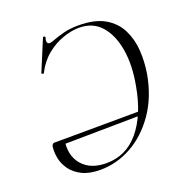

<svg xmlns="http://www.w3.org/2000/svg" viewBox="-120 -749 830 868"><g transform="rotate(-20 295.5 -315.0)"><path d="M219 12Q165 12 130.5 -5.5Q96 -23 77 -50Q58 -77 52.5 -107Q47 -137 51 -163Q55 -175 64 -175H112Q99 -99 138.5 -53Q178 -7 254 -7Q350 -7 412.5 -82.5Q475 -158 498 -288Q516 -383 503.5 -459Q491 -535 451.5 -580Q412 -625 345 -625Q310 -625 268 -610.5Q226 -596 188.5 -565.5Q151 -535 127 -487Q126 -483 120.5 -485.5Q115 -488 116 -490L178 -639Q180 -643 185.5 -641Q191 -639 189 -635Q183 -617 188.5 -609.5Q194 -602 209 -607Q250 -622 279.5 -629Q309 -636 346 -636Q425 -636 472.5 -608.5Q520 -581 543 -535Q566 -489 569.5 -434Q573 -379 564 -324Q545 -217 492 -141.5Q439 -66 367.5 -27Q296 12 219 12ZM94 -153 98 -175 482 -177 480 -158Z"/></g></svg>

Font: Cormorant Infant Light
Style: Italic
Weight: 300
Italic angle: -10°
Designer: Christian Thalmann (Catharsis Fonts)
Foundry: Catharsis Fonts
Version: Version 4.001